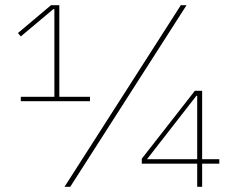

<svg xmlns="http://www.w3.org/2000/svg" viewBox="-20 -718 891 738"><path d="M60 -329V-346H189V-683H185L60 -578L49 -591L176 -698H208V-346H326V-329ZM228 0 675 -698H697L250 0ZM738 0V-89H525V-108L729 -369H757V-106H823V-89H757V0ZM738 -350H735L545 -106H738Z"/></svg>

Font: IBM Plex Sans Arabic Thin
Style: Regular
Weight: 100
Designer: Mike Abbink, Paul van der Laan, Pieter van Rosmalen, Wael Morcos, Khajak Apelian
Foundry: Bold Monday
Version: Version 1.101